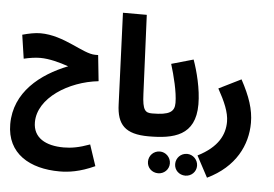

<svg xmlns="http://www.w3.org/2000/svg" viewBox="-63 -837 1706 1196"><g transform="rotate(5 790.0 -238.5)"><path d="M350 271C406 271 476 262 570 219L526 87C458 112 410 120 363 120C250 120 171 76 171 -21C171 -173 359 -290 544 -310L527 -472H508C431 -472 306 -576 158 -576C124 -576 85 -568 45 -557L67 -409C100 -417 139 -423 169 -423C227 -423 292 -405 347 -386C177 -319 19 -196 19 4C19 189 165 271 350 271Z M884 5C933 5 961 -24 961 -69C961 -108 939 -139 894 -139C851 -139 833 -152 829 -256L807 -748H658L681 -178C685 -51 737 5 884 5Z M883 5C1041 5 1176 -24 1176 -220C1176 -316 1147 -427 1122 -496L985 -457C1007 -386 1033 -284 1033 -217C1033 -161 1002 -139 893 -139ZM1133 229C1170 229 1201 200 1201 162C1201 124 1170 93 1133 93C1094 93 1064 124 1064 162C1064 200 1094 229 1133 229ZM963 229C1000 229 1031 200 1031 162C1031 124 1000 93 963 93C924 93 894 124 894 162C894 200 924 229 963 229Z M1269 230C1444 146 1512 4 1512 -134C1512 -218 1485 -297 1430 -399L1291 -330C1334 -253 1363 -187 1363 -128C1363 -48 1325 33 1198 97Z"/></g></svg>

Font: Noto Sans Arabic UI XCn XBd
Style: Regular
Weight: 800
Width: 2
Designer: Monotype Design Team, Nadine Chahine and Nizar Qandah
Foundry: Monotype Imaging Inc.
Version: Version 2.010